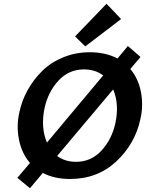

<svg xmlns="http://www.w3.org/2000/svg" viewBox="-20 -942 797 1018"><path d="M622 -841 432 -696 378 -749 545 -922ZM671 -576Q714 -525 727.5 -453Q741 -381 724 -309Q696 -179 596.5 -86Q497 7 351 7Q269 7 207 -25L139 56L72 1L139 -78Q95 -129 80.5 -202Q66 -275 83 -348Q96 -410 127.5 -466Q159 -522 205 -567Q251 -612 316.5 -638.5Q382 -665 456 -665Q540 -665 603 -632L658 -698L725 -640ZM216 -368Q195 -265 229 -186L527 -542Q485 -574 425 -574Q345 -574 290 -514.5Q235 -455 216 -368ZM592 -290Q613 -390 580 -468L283 -115Q325 -84 383 -84Q463 -84 518 -143.5Q573 -203 592 -290Z"/></svg>

Font: EauTest
Style: Bold Italic
Weight: 700
Italic angle: -12°
Designer: Christian Thalmann (Catharsis Fonts)
Version: Version 0.001;PS 000.001;hotconv 1.0.88;makeotf.lib2.5.64775